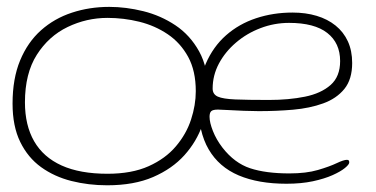

<svg xmlns="http://www.w3.org/2000/svg" viewBox="-20 -515 1094 558"><path d="M291.5 23.5Q237 23.5 187.5 11Q138 -1.5 99.5 -29.2Q61 -57 38.8 -102.5Q16.5 -148 16.5 -214Q16.5 -286.5 38.5 -339.5Q60.5 -392.5 99.2 -427Q138 -461.5 189 -478.2Q240 -495 297.5 -495Q346 -495 396.5 -482.5Q447 -470 489.8 -441.5Q532.5 -413 558.8 -365.5Q585 -318 585 -248.5Q585 -200 568.2 -151.8Q551.5 -103.5 516 -64Q480.5 -24.5 425 -0.5Q369.5 23.5 291.5 23.5ZM292.5 -10Q363 -10 412 -32Q461 -54 491.2 -89.8Q521.5 -125.5 535.2 -167.5Q549 -209.5 549 -250Q549 -309 526.8 -349.8Q504.5 -390.5 467.5 -415.5Q430.5 -440.5 385 -451.8Q339.5 -463 292.5 -463Q231.5 -463 176.5 -436.5Q121.5 -410 87 -355.8Q52.5 -301.5 52.5 -217.5Q52.5 -151 79.2 -104.5Q106 -58 159.2 -34Q212.5 -10 292.5 -10ZM812.5 19Q731 19 673.8 -5.2Q616.5 -29.5 586.5 -80.8Q556.5 -132 556.5 -213Q556.5 -280 578 -329.8Q599.5 -379.5 637 -412.5Q674.5 -445.5 724.2 -462Q774 -478.5 830 -478.5Q868.5 -478.5 900.2 -469Q932 -459.5 955.2 -440.8Q978.5 -422 991 -394.8Q1003.5 -367.5 1003.5 -332Q1003.5 -284.5 980.8 -256.5Q958 -228.5 919.2 -214.5Q880.5 -200.5 832 -196.2Q783.5 -192 732 -192Q713 -192 688.2 -193Q663.5 -194 642.5 -195.2Q621.5 -196.5 613.5 -196.5Q599 -196.5 594 -192Q589 -187.5 589 -175.5Q589 -159 598.8 -134.2Q608.5 -109.5 626.5 -86Q661.5 -41 707 -26Q752.5 -11 821 -11Q870 -11 904 -21Q938 -31 958.5 -40.8Q979 -50.5 988 -50.5Q992 -50.5 993.5 -48.8Q995 -47 995 -43Q995 -37 982.5 -26.8Q970 -16.5 946.5 -6Q923 4.5 889.2 11.8Q855.5 19 812.5 19ZM761.5 -224.5Q819.5 -224.5 866.2 -234Q913 -243.5 940.8 -268Q968.5 -292.5 968.5 -337.5Q968.5 -390 931.2 -419.2Q894 -448.5 820 -448.5Q777 -448.5 737 -433.2Q697 -418 665.8 -391.2Q634.5 -364.5 616.2 -330.2Q598 -296 598 -257.5Q598 -241 613 -234.2Q628 -227.5 663.8 -226Q699.5 -224.5 761.5 -224.5Z"/></svg>

Font: Gluten Thin
Style: Regular
Weight: 100
Designer: Tyler Finck
Foundry: Etcetera Type Company
Version: Version 1.300